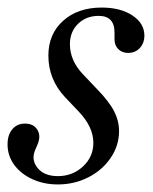

<svg xmlns="http://www.w3.org/2000/svg" viewBox="-22 -474 405 508"><path d="M131 14Q94 14 63.5 0Q33 -14 15.5 -38Q-2 -62 -2 -92Q-2 -117 10.5 -132Q23 -147 44 -147Q67 -147 77 -130.5Q87 -114 77 -91L71 -77Q60 -51 77.5 -29.5Q95 -8 131 -8Q170 -8 197.5 -33.5Q225 -59 225 -96Q225 -138 187 -178L150 -217Q106 -264 106 -327Q106 -384 145 -419Q184 -454 247 -454Q297 -454 328.5 -433Q360 -412 360 -380Q360 -360 348 -347Q336 -334 317 -334Q301 -334 291 -344Q281 -354 281 -370V-388Q281 -432 239 -432Q206 -432 184.5 -411Q163 -390 163 -357Q163 -314 197 -278L235 -238Q267 -205 280 -179.5Q293 -154 293 -127Q293 -89 271 -56.5Q249 -24 212 -5Q175 14 131 14Z"/></svg>

Font: Baskervville
Style: Italic
Weight: 400
Italic angle: -18°
Designer: ANRT
Foundry: ANRT
Version: Version 1.100